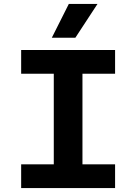

<svg xmlns="http://www.w3.org/2000/svg" viewBox="-20 -951 690 971"><path d="M252 0V-698H397V0ZM87 -698H562V-578H87ZM87 -120H562V0H87ZM242 -760 328 -931H473L361 -760Z"/></svg>

Font: Azeret Mono Thin SemiBold
Style: Regular
Weight: 600
Version: Version 1.002